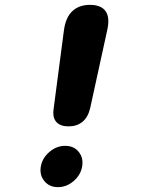

<svg xmlns="http://www.w3.org/2000/svg" viewBox="-20 -760 640 790"><path d="M201 -315 243 -635Q250 -688 277.5 -714Q305 -740 350 -740Q396 -740 414.5 -714Q433 -688 421 -635L351 -315Q342 -277 319 -258.5Q296 -240 262 -240Q228 -240 211.5 -258.5Q195 -277 201 -315ZM148 -75Q154 -110 183.5 -135Q213 -160 248 -160Q284 -160 304 -135Q324 -110 318 -75Q312 -40 283 -15Q254 10 218 10Q183 10 162.5 -15Q142 -40 148 -75Z"/></svg>

Font: Maple Mono NL ExtraBold
Style: Italic
Weight: 800
Italic angle: -10°
Monospace: yes
Designer: subframe7536
Version: Version 7.000